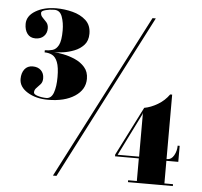

<svg xmlns="http://www.w3.org/2000/svg" viewBox="-51 -759 855 812"><g transform="rotate(5 376.5 -353.0)"><path d="M154 -317.5Q102.5 -317.5 66.8 -339.5Q31 -361.5 31 -395.5Q31 -420.5 43.2 -436.5Q55.5 -452.5 78 -452.5Q100 -452.5 113 -439.8Q126 -427 126 -406Q126 -390 117.5 -380.5Q109 -371 100.8 -362.8Q92.5 -354.5 92.5 -343.5Q92.5 -335 110.2 -329.8Q128 -324.5 146.5 -324.5Q167.5 -324.5 176.8 -350.2Q186 -376 186 -416.5Q186 -458.5 177.5 -480Q169 -501.5 154.5 -508.8Q140 -516 122.5 -516V-525Q140 -525 155.5 -529.5Q171 -534 180.8 -553Q190.5 -572 190.5 -615Q190.5 -647.5 181.2 -673.2Q172 -699 148 -699Q128.5 -699 110.8 -694.2Q93 -689.5 93 -681.5Q93 -670 101.5 -661.8Q110 -653.5 118.5 -643.8Q127 -634 127 -618Q127 -597.5 113.8 -584.5Q100.5 -571.5 78.5 -571.5Q56 -571.5 44 -587.5Q32 -603.5 32 -629Q32 -663 68 -684.5Q104 -706 156 -706Q191 -706 225 -697.2Q259 -688.5 281.8 -667.8Q304.5 -647 304.5 -611Q304.5 -581 288 -563Q271.5 -545 247.8 -535.8Q224 -526.5 200.5 -523.2Q177 -520 162.5 -520.5Q178 -519.5 202.5 -514.8Q227 -510 251.8 -499.2Q276.5 -488.5 293.5 -469.2Q310.5 -450 310.5 -420Q310.5 -374 267.5 -345.8Q224.5 -317.5 154 -317.5ZM203 0 564.5 -700H578.5L218 0ZM521.5 0V-8H558.5V-104H457.5V-111.5L562.5 -319Q590.5 -324 619.2 -341Q648 -358 667 -385H675.5V-111.5H678.5Q696 -111.5 706.8 -130.5Q717.5 -149.5 717.5 -172H726V-104H675.5V-8H712V0ZM559 -297.5 557 -290.5 468 -111.5H559Z"/></g></svg>

Font: Imbue 100pt
Style: Bold
Weight: 700
Designer: Tyler Finck
Foundry: Etcetera Type Company
Version: Version 1.102; ttfautohint (v1.8.3)